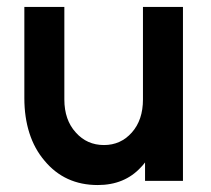

<svg xmlns="http://www.w3.org/2000/svg" viewBox="-20 -520 606 552"><path d="M50 -500V-238Q50 -183 64.5 -137.5Q79 -92 108 -58Q166 12 261 12Q338 12 385 -39Q388 -42 391 -45.5Q394 -49 397 -53V0H506V-500H391V-234Q391 -175 359 -139Q327 -103 279 -103Q230 -103 198 -139Q165 -175 165 -234V-500Z"/></svg>

Font: Unageo
Style: SemiBold
Weight: 600
Designer: Richard Sepsi
Foundry: Richard Sepsi
Version: Version 2.000